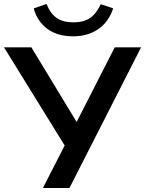

<svg xmlns="http://www.w3.org/2000/svg" viewBox="-34 -942 727 962"><path d="M181 0 290 -213 -14 -705H123L350 -331L541 -705H673L314 0ZM333 -760Q253 -760 202.5 -798Q152 -836 135 -900L199 -922Q219 -873 251 -851.5Q283 -830 334 -830Q386 -830 417.5 -852Q449 -874 471 -921L533 -900Q510 -831 457.5 -795.5Q405 -760 333 -760Z"/></svg>

Font: Nunito Sans
Style: Bold
Weight: 700
Designer: Vernon Adams
Foundry: Vernon Adams
Version: Version 3.101; ttfautohint (v1.8.4.7-5d5b);gftools[0.9.27]